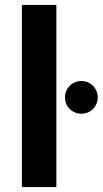

<svg xmlns="http://www.w3.org/2000/svg" viewBox="-20 -760 417 780"><path d="M69 0H209V-740H69ZM244 -364C244 -327 273 -298 311 -298C348 -298 377 -327 377 -364C377 -401 348 -431 311 -431C273 -431 244 -401 244 -364Z"/></svg>

Font: Malmofest SemiBold
Style: Regular
Weight: 600
Designer: Jonny Pinhorn (Poppins), Kolossal
Version: Version 1.004;Glyphs 3.1.2 (3151)